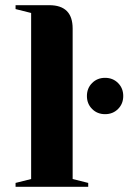

<svg xmlns="http://www.w3.org/2000/svg" viewBox="-20 -720 525 740"><path d="M40 -700H170Q260 -700 260 -610V-30L320 -15V0H40V-15L100 -30V-670L40 -685ZM335 -300Q315 -320 315 -350Q315 -380 335 -400Q355 -420 385 -420Q415 -420 435 -400Q455 -380 455 -350Q455 -320 435 -300Q415 -280 385 -280Q355 -280 335 -300Z"/></svg>

Font: Yeseva One
Style: Regular
Weight: 400
Designer: Jovanny Lemonad
Foundry: Jovanny Lemonad
Version: Version 2.000